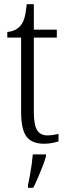

<svg xmlns="http://www.w3.org/2000/svg" viewBox="-20 -678 321 919"><path d="M191 10Q133 10 107 -24Q81 -58 81 -143V-498H15V-525Q36 -527 51.5 -534.5Q67 -542 78 -555Q91 -570 97.5 -594Q104 -618 108 -658H142V-536H252V-498H142V-141Q142 -79 158 -54.5Q174 -30 206 -30Q222 -30 234 -32Q246 -34 260 -37V-1Q247 3 229 6.5Q211 10 191 10ZM114 208Q119 184 123.5 159.5Q128 135 131.5 110Q135 85 137 61H200V71Q194 92 183.5 119Q173 146 161.5 173Q150 200 139 221H114Z"/></svg>

Font: Noto Serif Ethiopic Condensed Light
Style: Regular
Weight: 300
Width: 3
Designer: Monotype Design Team
Foundry: Monotype Imaging Inc.
Version: Version 2.102